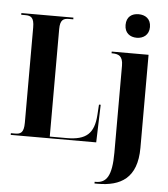

<svg xmlns="http://www.w3.org/2000/svg" viewBox="-64 -824 981 1121"><g transform="rotate(5 426.5 -263.5)"><path d="M703 -629C741 -629 775 -651 775 -698C775 -747 741 -767 703 -767C664 -767 632 -747 632 -698C632 -651 664 -629 703 -629ZM20 0H521L528 -221H518L514 -160C507 -51 461 -10 348 -10H248V-640C248 -696 269 -704 300 -704H325V-714H20V-704H44C76 -704 96 -696 96 -636V-78C96 -18 76 -10 44 -10H20ZM532 240H551C684 240 781 188 781 9V-536H565V-526H568C605 -526 632 -517 632 -459V51C632 189 600 230 538 230H532Z"/></g></svg>

Font: Noto Serif Display ExtraCondensed ExtraBold
Style: Regular
Weight: 800
Width: 2
Designer: Monotype Design Team
Foundry: Monotype Imaging Inc.
Version: Version 2.009